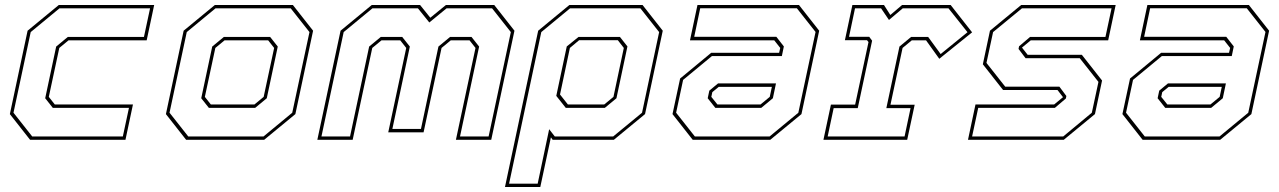

<svg xmlns="http://www.w3.org/2000/svg" viewBox="-20 -560 5122 769"><path d="M100.5 0 19.5 -103 90.5 -437 215.5 -540H597.5L567.5 -398.5H254.5L217.5 -368L175.5 -172L199.5 -141.5H512.5L482.5 0ZM109 -13.5H472L496.5 -128H191.5L161 -166.5L205 -373.5L251.5 -412H556.5L581 -526.5H218L103 -431.5L34 -108.5Z M725.5 0 644.5 -103 715.5 -437 840.5 -540H1153L1234 -437L1163 -103L1038 0ZM734 -13.5H1035.5L1150.5 -108.5L1219.5 -431.5L1144.5 -526.5H843L728 -431.5L659 -108.5ZM816.5 -128 786 -166.5 830 -373.5 876.5 -412H1062L1092.5 -373.5L1048.5 -166.5L1002 -128ZM824.5 -141.5H999L1036 -172L1078 -368L1054 -398.5H879.5L842.5 -368L800.5 -172Z M1251 0 1344 -437 1469 -540H1662.5L1703.5 -489L1766 -540H1959.5L2040.5 -437L1947.5 0H1806L1884.5 -368L1860.5 -398.5H1785.5L1748.5 -368L1676.5 -30H1535L1607 -368L1583 -398.5H1508L1471 -368L1392.5 0ZM1267.5 -13.5H1382L1458.5 -373.5L1505 -412H1591L1621.5 -373.5L1551.5 -43.5H1666L1736 -373.5L1782.5 -412H1868.5L1899 -373.5L1822.5 -13.5H1937L2026 -431.5L1951 -526.5H1768.5L1699.5 -470L1654 -526.5H1471.5L1356.5 -431.5Z M2002.5 189 2135.5 -437 2260.5 -540H2553.5L2634.5 -437L2563.5 -103L2438.5 0H2193.5L2186.5 -10L2144 189ZM2019 175.5H2133.5L2179.5 -42.5L2202 -13.5H2436L2551.5 -108.5L2620 -431.5L2545 -526.5H2263L2148 -431.5ZM2254.5 -141.5H2400L2437 -172L2478.5 -368L2454.5 -399H2299.5L2262.5 -368L2223 -181.5ZM2246 -128 2208 -176 2250 -374 2297 -412H2463L2493 -374L2449 -166.5L2402.5 -128Z M2754.5 0 2673.5 -103 2704 -245.5 2828.5 -348.5H3100.5L3105 -368L3081 -398.5H2743.5L2773.5 -540H3180L3261 -437L3190 -103L3065 0ZM2845 -128 2814.5 -166.5 2821 -197 2856 -226H3088L3075.5 -166.5L3029 -128ZM2763 -13.5H3062.5L3177.5 -108.5L3246.5 -432L3171.5 -527H2784.5L2760.5 -412.5H3089.5L3119.5 -374L3111.5 -335.5H2831.5L2716 -240L2688 -108.5ZM2853.5 -141.5H3026L3063 -172L3071.5 -212H2858.5L2833 -191L2829 -172Z M3278 0 3308 -141H3405L3458.5 -391.5L3452.5 -399H3364L3394 -540H3520.5L3546 -500L3593 -540H3787.5L3873.5 -430.5L3742 -324.5L3689 -398.5H3632L3595 -368L3546.5 -140.5H3643.5L3613.5 0ZM3295 -13.5H3603L3627 -127H3530L3582.5 -373.5L3629 -412H3697.5L3747.5 -343.5L3855 -431L3779 -526.5H3595.5L3540.5 -480L3509 -526.5H3404.5L3380.5 -412.5H3461.5L3473 -397L3415.5 -127H3319Z M3857 0 3887 -141.5H4202L4239 -172L4238.5 -169.5L4215.5 -199.5H3997.5L3916.5 -302.5L3945 -437L4070 -540H4448.5L4418.5 -398.5H4108.5L4071.5 -368L4072 -371L4096 -340.5H4313L4394 -237.5L4365.5 -103L4240.5 0ZM3873.5 -13.5H4238.5L4353 -108.5L4379.5 -232L4304.5 -327H4087.5L4059.5 -364L4061.5 -374.5L4105.5 -412H4407.5L4432 -526.5H4073L3957.5 -431.5L3931 -308L4006 -213H4223L4251 -175.5L4249 -165.5L4205 -128H3898Z M4556.5 0 4475.5 -103 4506 -245.5 4630.5 -348.5H4902.5L4907 -368L4883 -398.5H4545.5L4575.5 -540H4982L5063 -437L4992 -103L4867 0ZM4647 -128 4616.5 -166.5 4623 -197 4658 -226H4890L4877.5 -166.5L4831 -128ZM4565 -13.5H4864.5L4979.5 -108.5L5048.5 -432L4973.5 -527H4586.5L4562.5 -412.5H4891.5L4921.5 -374L4913.5 -335.5H4633.5L4518 -240L4490 -108.5ZM4655.5 -141.5H4828L4865 -172L4873.5 -212H4660.5L4635 -191L4631 -172Z"/></svg>

Font: Tourney Thin
Style: Italic
Weight: 100
Italic angle: -12°
Designer: Tyler Finck
Foundry: Etcetera Type Co
Version: Version 1.015